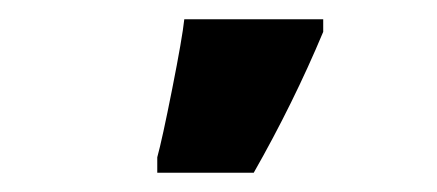

<svg xmlns="http://www.w3.org/2000/svg" viewBox="-20 -785 453 199"><path d="M143 -622Q148 -640 158.5 -693Q169 -746 171 -765H315V-752Q284 -678 243 -606H143Z"/></svg>

Font: Noto Sans UI CondBlack
Style: Regular
Weight: 900
Width: 3
Designer: Monotype Design Team
Foundry: Monotype Imaging Inc.
Version: Version 1.001